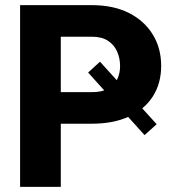

<svg xmlns="http://www.w3.org/2000/svg" viewBox="-20 -731 666 751"><path d="M371.1 -489.7 592.8 -245.1 545.4 -202.6 324.7 -447.3ZM338.9 -247.1H160.2V-370.6H338.9Q378.4 -370.6 402.6 -383.8Q426.8 -397 438.2 -420.2Q449.7 -443.4 449.7 -472.7Q449.7 -502.9 438.2 -529.1Q426.8 -555.2 402.6 -571.3Q378.4 -587.4 338.9 -587.4H217.8V0H58.6V-710.9H338.9Q423.8 -710.9 484.4 -680.2Q544.9 -649.4 577.6 -595.9Q610.4 -542.5 610.4 -473.6Q610.4 -404.8 577.9 -354Q545.4 -303.2 484.6 -275.1Q423.8 -247.1 338.9 -247.1Z"/></svg>

Font: Roboto ExtraBold
Style: Regular
Weight: 800
Designer: Christian Robertson
Foundry: Google
Version: Version 3.009; 2024